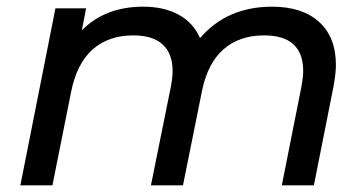

<svg xmlns="http://www.w3.org/2000/svg" viewBox="-20 -555 1088 575"><path d="M986 -360Q986 -337 979 -297L920 0H824L883 -297Q888 -325 888 -343Q888 -395 859 -422Q830 -449 771 -449Q697 -449 649.5 -407.5Q602 -366 585 -283L528 0H432L492 -297Q497 -324 497 -342Q497 -394 467.5 -421.5Q438 -449 379 -449Q305 -449 257.5 -407Q210 -365 193 -280L137 0H41L146 -530H238L225 -464Q295 -535 409 -535Q471 -535 515 -511Q559 -487 579 -441Q660 -535 795 -535Q885 -535 935.5 -489.5Q986 -444 986 -360Z"/></svg>

Font: Montserrat Alternates Medium
Style: Italic
Weight: 500
Italic angle: -11.3°
Designer: Julieta Ulanovsky
Foundry: Julieta Ulanovsky
Version: Version 7.200